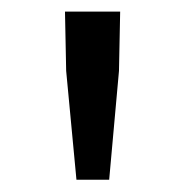

<svg xmlns="http://www.w3.org/2000/svg" viewBox="-20 -790 315 325"><path d="M90 -770.4H183.4L181.4 -670L164.8 -485.8H109.4L92 -670Z"/></svg>

Font: 寒蝉端黑体 Light
Style: Regular
Weight: 300
Designer: ChillDuanSans {Warren2060}; 
Source Han Sans {Ryoko NISHIZUKA 西塚涼子 (kana, bopomofo & ideographs); Paul D. Hunt (Latin, G
Foundry: ChillType&Adobe
Version: Version 1.300;Glyphs 3.3 (3306)